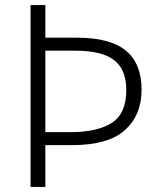

<svg xmlns="http://www.w3.org/2000/svg" viewBox="-20 -734 629 754"><path d="M536 -382Q536 -282 470.5 -223Q405 -164 262 -164H158V0H100V-714H158V-586H282Q413 -586 474.5 -535Q536 -484 536 -382ZM256 -215Q362 -215 419 -251.5Q476 -288 476 -380Q476 -461 428 -498Q380 -535 275 -535H158V-215Z"/></svg>

Font: Noto Sans Light
Style: Regular
Weight: 300
Designer: Monotype Design Team
Foundry: Monotype Imaging Inc.
Version: Version 2.007